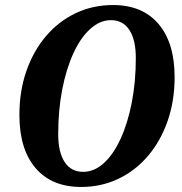

<svg xmlns="http://www.w3.org/2000/svg" viewBox="-20 -726 724 762"><path d="M302 16Q185 16 121 -59Q57 -134 57 -270Q57 -364 84.5 -443.5Q112 -523 162 -582Q212 -641 280 -673.5Q348 -706 429 -706Q545 -706 609 -631Q673 -556 673 -420Q673 -326 645.5 -246.5Q618 -167 568 -108Q518 -49 450 -16.5Q382 16 302 16ZM310 -44Q354 -44 392 -78.5Q430 -113 458.5 -175Q487 -237 503 -319Q519 -401 519 -496Q519 -568 493.5 -607Q468 -646 420 -646Q377 -646 338.5 -611.5Q300 -577 271.5 -515Q243 -453 227 -371Q211 -289 211 -194Q211 -122 236.5 -83Q262 -44 310 -44Z"/></svg>

Font: Platypi SemiBold
Style: Italic
Weight: 600
Italic angle: -13°
Designer: David Sargent
Foundry: Bolt Cutter Type
Version: Version 1.200; ttfautohint (v1.8.4.7-5d5b)